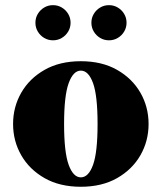

<svg xmlns="http://www.w3.org/2000/svg" viewBox="-20 -704 617 734"><path d="M329.4 -617.1Q329.4 -635.6 338.5 -650.8Q347.6 -666.1 362.9 -675.2Q378.1 -684.3 396.6 -684.3Q415.1 -684.3 430.3 -675.2Q445.6 -666.1 454.7 -650.8Q463.8 -635.6 463.8 -617.1Q463.8 -598.6 454.7 -583.4Q445.6 -568.1 430.3 -559Q415.1 -549.9 396.6 -549.9Q378.1 -549.9 362.9 -559Q347.6 -568.1 338.5 -583.4Q329.4 -598.6 329.4 -617.1ZM115.4 -617.1Q115.4 -635.6 124.5 -650.8Q133.6 -666.1 148.9 -675.2Q164.1 -684.3 182.6 -684.3Q201.1 -684.3 216.3 -675.2Q231.6 -666.1 240.7 -650.8Q249.8 -635.6 249.8 -617.1Q249.8 -598.6 240.7 -583.4Q231.6 -568.1 216.3 -559Q201.1 -549.9 182.6 -549.9Q164.1 -549.9 148.9 -559Q133.6 -568.1 124.5 -583.4Q115.4 -598.6 115.4 -617.1ZM30 -230Q30 -295 61.2 -349.5Q92.5 -404 150.5 -437Q208.5 -470 289 -470Q369.5 -470 427.5 -437Q485.5 -404 516.8 -349.5Q548 -295 548 -230Q548 -165 516.8 -110.5Q485.5 -56 427.5 -23Q369.5 10 289 10Q208.5 10 150.5 -23Q92.5 -56 61.2 -110.5Q30 -165 30 -230ZM225 -230Q225 -122 242.5 -74Q260 -26 289 -26Q318.5 -26 335.8 -74Q353 -122 353 -230Q353 -338 335.8 -386Q318.5 -434 289 -434Q260 -434 242.5 -386Q225 -338 225 -230Z"/></svg>

Font: Bodoni* 06pt Fatface
Style: Regular
Weight: 900
Version: Version 2.3